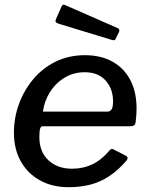

<svg xmlns="http://www.w3.org/2000/svg" viewBox="-20 -770 622 800"><path d="M266 10Q198 10 146.5 -18.5Q95 -47 66.5 -98Q38 -149 38 -217Q38 -279 59 -336.5Q80 -394 118.5 -440Q157 -486 211.5 -513Q266 -540 334 -540Q400 -540 448 -513.5Q496 -487 522.5 -437.5Q549 -388 549 -317Q549 -304 548 -289.5Q547 -275 545 -260Q544 -252 539 -248Q534 -244 524 -244H158Q150 -244 147 -233.5Q144 -223 144 -199Q144 -137 182 -102Q220 -67 280 -67Q327 -67 366 -86Q405 -105 438 -145Q443 -150 447 -149.5Q451 -149 456 -146L503 -122Q517 -115 508 -102Q473 -61 436 -36.5Q399 -12 357.5 -1Q316 10 266 10ZM428 -305Q438 -305 444.5 -313.5Q451 -322 451 -348Q451 -400 420 -434.5Q389 -469 333 -469Q286 -469 248.5 -446Q211 -423 187.5 -385Q164 -347 159 -305ZM237 -744Q239 -749 243 -750Q247 -751 251 -749L470 -653Q475 -651 476.5 -647Q478 -643 476 -637L462 -609Q460 -603 456.5 -602.5Q453 -602 445 -604L225 -671Q215 -674 212.5 -678.5Q210 -683 213 -690Z"/></svg>

Font: Libre Franklin Thin Medium
Style: Italic
Weight: 500
Italic angle: -8°
Version: Version 3.000